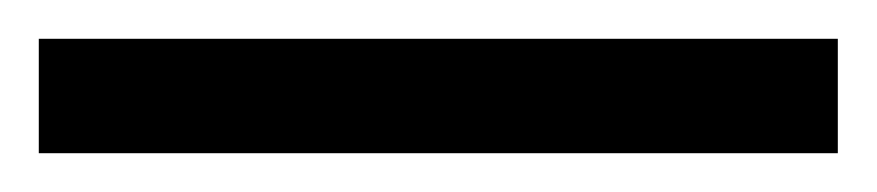

<svg xmlns="http://www.w3.org/2000/svg" viewBox="-25 63 452 99"><path d="M-5 142V83H407V142Z"/></svg>

Font: Noto Serif Ethiopic Condensed ExtraBold
Style: Regular
Weight: 800
Width: 3
Designer: Monotype Design Team
Foundry: Monotype Imaging Inc.
Version: Version 2.102; ttfautohint (v1.8.4.7-5d5b)